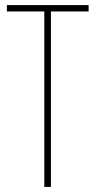

<svg xmlns="http://www.w3.org/2000/svg" viewBox="-20 -734 376 754"><path d="M180 0V-689H328V-714H7V-689H154V0Z"/></svg>

Font: Noto Sans Georgian ExtraCondensed Thin
Style: Regular
Weight: 100
Width: 2
Designer: Monotype Design Team, Akaki Razmadze
Foundry: Google LLC
Version: Version 2.005